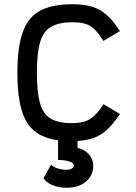

<svg xmlns="http://www.w3.org/2000/svg" viewBox="-20 -652 640 906"><path d="M318 14Q222 14 166 -17.5Q110 -49 86 -120Q62 -191 62 -309Q62 -427 86.5 -498Q111 -569 167.5 -600.5Q224 -632 322 -632Q377 -632 415.5 -620Q454 -608 484.5 -580.5Q515 -553 546 -505L468 -459Q446 -494 426.5 -513Q407 -532 383 -539.5Q359 -547 322 -547Q258 -547 221 -525.5Q184 -504 169 -452.5Q154 -401 154 -309Q154 -218 168.5 -166Q183 -114 219 -92.5Q255 -71 318 -71Q354 -71 379 -78.5Q404 -86 424.5 -105.5Q445 -125 469 -160L546 -114Q515 -67 483.5 -38.5Q452 -10 413 2Q374 14 318 14ZM294 234Q258 234 228.5 222Q199 210 185 189L221 125Q230 135 250 142Q270 149 294 149Q310 149 319 143Q328 137 328 129Q328 117 307.5 110Q287 103 254 103V-5H346V46Q379 53 399.5 76Q420 99 420 129Q420 176 385.5 205Q351 234 294 234Z"/></svg>

Font: Victor Mono SemiBold
Style: Regular
Weight: 600
Monospace: yes
Designer: Rune Bjørnerås
Version: Version 1.561;gftools[0.9.30]